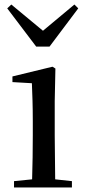

<svg xmlns="http://www.w3.org/2000/svg" viewBox="-20 -829 377 849"><path d="M30 -809 12 -792 140 -623H199L326 -792L309 -809L170 -693ZM121 0H298V-28L224 -36L222 -230V-382L225 -526L212 -534L35 -491V-466L121 -461C123 -411 125 -362 125 -294V-230C125 -176 124 -92 122 -36L42 -28V0Z"/></svg>

Font: Noto Serif KR Medium
Style: Regular
Weight: 500
Designer: Ryoko NISHIZUKA 西塚涼子 (kana & ideographs); Frank Grießhammer (Latin, Greek & Cyrillic); Wenlong ZHANG 张文龙 (bopomofo); San
Foundry: Adobe
Version: Version 2.001;hotconv 1.1.0;makeotfexe 2.6.0